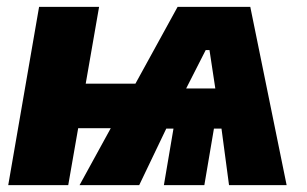

<svg xmlns="http://www.w3.org/2000/svg" viewBox="-20 -540 894 560"><path d="M4 0H179L208 -166H303L212 0H386L465 -165H486L458 0H576L604 -165H626L648 0H816L710 -520H498L375 -296H230L269 -520H94ZM523 -282 580 -394H591L608 -282Z"/></svg>

Font: Fixel Text 20240404 ExtraBold
Style: Italic
Weight: 800
Width: 4
Italic angle: -10°
Designer: AlfaBravo + MacPaw
Foundry: Kyrylo Tkachov, Marchela Mozhyna, Serhii Makarenko, Maria Weinstein, Zakhar Kryvoshyya
Version: Version 1.211;Glyphs 3.2 (3225)